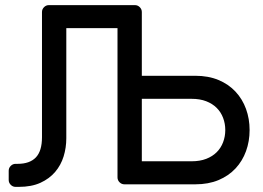

<svg xmlns="http://www.w3.org/2000/svg" viewBox="-20 -720 1029 750"><path d="M144 -673Q144 -684 152 -692Q160 -700 171 -700H507Q518 -700 526 -692Q534 -684 534 -673V-424H743Q794 -424 833.5 -407.5Q873 -391 900 -362Q927 -333 941 -294.5Q955 -256 955 -212Q955 -168 941 -129.5Q927 -91 900 -62Q873 -33 833.5 -16.5Q794 0 743 0H466Q455 0 447 -8Q439 -16 439 -27V-610H239V-180Q239 -143 228.5 -109Q218 -75 195.5 -48.5Q173 -22 138 -6Q103 10 53 10H41Q30 10 22 2Q14 -6 14 -17V-53Q14 -64 22 -72Q30 -80 41 -80H49Q96 -80 120 -105Q144 -130 144 -184ZM860 -212Q860 -237 851.5 -259.5Q843 -282 826.5 -298.5Q810 -315 785.5 -324.5Q761 -334 728 -334H534V-90H728Q761 -90 785.5 -99.5Q810 -109 826.5 -125.5Q843 -142 851.5 -164.5Q860 -187 860 -212Z"/></svg>

Font: Rubik
Style: Regular
Weight: 400
Designer: Hubert & Fischer
Foundry: Hubert & Fischer
Version: Version 1.002; ttfautohint (v1.6)